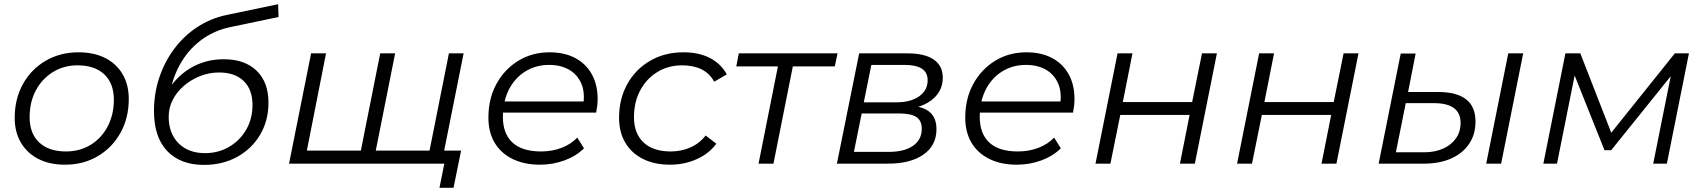

<svg xmlns="http://www.w3.org/2000/svg" viewBox="-20 -779 8108 914"><path d="M289 5Q216 5 162.5 -22.5Q109 -50 79.5 -100Q50 -150 50 -218Q50 -308 89 -378.5Q128 -449 197 -489.5Q266 -530 354 -530Q427 -530 480.5 -503Q534 -476 563.5 -426Q593 -376 593 -308Q593 -218 554 -147.5Q515 -77 446.5 -36Q378 5 289 5ZM294 -58Q360 -58 411.5 -89.5Q463 -121 492.5 -177Q522 -233 522 -304Q522 -382 476.5 -425Q431 -468 349 -468Q284 -468 232 -436Q180 -404 150.5 -348.5Q121 -293 121 -221Q121 -144 166.5 -101Q212 -58 294 -58Z M951 6Q839 6 776 -60Q713 -126 713 -251Q713 -334 738 -409Q763 -484 809 -546Q855 -608 919 -650Q983 -692 1060 -708L1304 -759L1306 -698L1076 -650Q996 -633 934.5 -586Q873 -539 834.5 -468Q796 -397 784 -308L763 -321Q809 -407 882 -452Q955 -497 1045 -497Q1145 -497 1201.5 -442.5Q1258 -388 1258 -290Q1258 -205 1218.5 -138Q1179 -71 1109.5 -32.5Q1040 6 951 6ZM956 -50Q1020 -50 1071.5 -80.5Q1123 -111 1152.5 -162.5Q1182 -214 1182 -279Q1182 -353 1140 -393.5Q1098 -434 1023 -434Q976 -434 933 -417Q890 -400 856 -371Q822 -342 802.5 -304Q783 -266 783 -223Q783 -145 829.5 -97.5Q876 -50 956 -50Z M1714 -62 1694 -43 1790 -525H1861L1765 -43L1750 -62H2043L2021 -43L2117 -525H2187L2082 0H1356L1461 -525H1532L1437 -43L1423 -62ZM2072 115 2099 -19 2113 0H2007L2020 -62H2175L2139 115Z M2550 5Q2475 5 2419.5 -22.5Q2364 -50 2334.5 -100Q2305 -150 2305 -219Q2305 -309 2343 -379Q2381 -449 2447 -489.5Q2513 -530 2596 -530Q2666 -530 2717 -503.5Q2768 -477 2796.5 -427Q2825 -377 2825 -307Q2825 -291 2823 -274.5Q2821 -258 2818 -243H2357L2366 -296H2785L2756 -276Q2766 -339 2747 -382Q2728 -425 2688.5 -447.5Q2649 -470 2594 -470Q2530 -470 2480 -438.5Q2430 -407 2402 -351.5Q2374 -296 2374 -222Q2374 -143 2419.5 -100.5Q2465 -58 2556 -58Q2609 -58 2654 -75.5Q2699 -93 2728 -124L2760 -73Q2723 -36 2667.5 -15.5Q2612 5 2550 5Z M3170 5Q3095 5 3040.5 -22.5Q2986 -50 2956.5 -100Q2927 -150 2927 -218Q2927 -308 2966 -378.5Q3005 -449 3074.5 -489.5Q3144 -530 3233 -530Q3306 -530 3358.5 -503.5Q3411 -477 3440 -425L3380 -390Q3358 -430 3319.5 -449Q3281 -468 3227 -468Q3161 -468 3109 -436Q3057 -404 3027.5 -348.5Q2998 -293 2998 -221Q2998 -144 3043.5 -101Q3089 -58 3173 -58Q3224 -58 3267.5 -77.5Q3311 -97 3339 -134L3390 -95Q3356 -48 3297 -21.5Q3238 5 3170 5Z M3591 0 3687 -482 3701 -463H3485L3497 -525H3967L3954 -463H3736L3758 -482L3662 0Z M3964 0 4070 -525H4299Q4382 -525 4425 -495.5Q4468 -466 4468 -409Q4468 -342 4412 -300.5Q4356 -259 4265 -259L4278 -278Q4361 -278 4399.5 -250.5Q4438 -223 4438 -164Q4438 -87 4376.5 -43.5Q4315 0 4207 0ZM4045 -56H4211Q4285 -56 4326.5 -85Q4368 -114 4368 -166Q4368 -205 4342 -222Q4316 -239 4258 -239H4082ZM4092 -292H4249Q4315 -292 4355.5 -320.5Q4396 -349 4396 -397Q4396 -434 4368.5 -452Q4341 -470 4286 -470H4128Z M4820 5Q4745 5 4689.5 -22.5Q4634 -50 4604.5 -100Q4575 -150 4575 -219Q4575 -309 4613 -379Q4651 -449 4717 -489.5Q4783 -530 4866 -530Q4936 -530 4987 -503.5Q5038 -477 5066.5 -427Q5095 -377 5095 -307Q5095 -291 5093 -274.5Q5091 -258 5088 -243H4627L4636 -296H5055L5026 -276Q5036 -339 5017 -382Q4998 -425 4958.5 -447.5Q4919 -470 4864 -470Q4800 -470 4750 -438.5Q4700 -407 4672 -351.5Q4644 -296 4644 -222Q4644 -143 4689.5 -100.5Q4735 -58 4826 -58Q4879 -58 4924 -75.5Q4969 -93 4998 -124L5030 -73Q4993 -36 4937.5 -15.5Q4882 5 4820 5Z M5195 0 5300 -525H5371L5325 -293H5655L5702 -525H5773L5668 0H5597L5643 -232H5313L5266 0Z M5869 0 5974 -525H6045L5999 -293H6329L6376 -525H6447L6342 0H6271L6317 -232H5987L5940 0Z M7055 0 7160 -525H7231L7126 0ZM6827 -341Q6915 -341 6959.5 -306Q7004 -271 7004 -200Q7004 -139 6973.5 -94Q6943 -49 6888 -24.5Q6833 0 6759 0H6543L6648 -524H6719L6683 -341ZM6759 -54Q6811 -54 6850 -71.5Q6889 -89 6911 -120.5Q6933 -152 6933 -194Q6933 -288 6806 -288H6672L6625 -54Z M7327 0 7432 -525H7503L7660 -122H7630L7953 -525H8020L7915 0H7850L7939 -444L7951 -438L7650 -64H7618L7467 -442L7481 -445L7392 0Z"/></svg>

Font: MOST Montserrat
Style: Italic
Weight: 400
Italic angle: -11.3°
Designer: Julieta Ulanovsky
Foundry: Julieta Ulanovsky
Version: Version 8.000;March 11, 2024;FontCreator 15.0.0.2926 64-bit